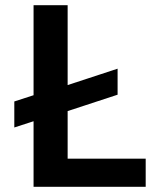

<svg xmlns="http://www.w3.org/2000/svg" viewBox="-20 -718 640 738"><path d="M540 0H109V-252L35 -228V-328L109 -352V-698H240V-391L432 -454V-354L240 -291V-108H540Z"/></svg>

Font: IBM Plex Mono SemiBold
Style: Regular
Weight: 600
Monospace: yes
Designer: Mike Abbink, Paul van der Laan, Pieter van Rosmalen
Foundry: Bold Monday
Version: Version 2.3